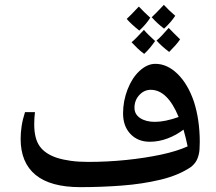

<svg xmlns="http://www.w3.org/2000/svg" viewBox="-20 -911 888 791"><path d="M311 -140Q188 -140 126.5 -190.5Q65 -241 65 -339Q65 -363 69 -390.5Q73 -418 83 -449H124Q121 -424 121 -399Q121 -340 143.5 -308.5Q166 -277 214 -261Q239 -253 271 -248.5Q303 -244 343 -244Q423 -244 500.5 -252Q578 -260 643.5 -274Q709 -288 753 -308Q746 -342 736 -377Q706 -354 670 -340.5Q634 -327 597 -327Q548 -327 517.5 -359Q487 -391 487 -444Q487 -495 505.5 -542.5Q524 -590 554 -618Q586 -648 620 -648Q669 -648 711.5 -606.5Q754 -565 779 -492Q803 -417 803 -326Q803 -314 802 -296Q801 -278 794 -259Q787 -240 768 -224Q717 -189 642.5 -171Q568 -153 482.5 -146.5Q397 -140 311 -140ZM618 -409Q660 -409 716 -429Q670 -541 601 -541Q574 -541 554 -519.5Q534 -498 534 -467Q534 -440 557.5 -424.5Q581 -409 618 -409ZM656 -793Q628 -814 605 -840Q612 -846 624.5 -859Q637 -872 655 -891Q664 -881 676 -869.5Q688 -858 702 -846Q685 -820 656 -793ZM554 -785Q521 -811 502 -833Q508 -838 520.5 -851Q533 -864 552 -884Q560 -875 574 -861.5Q588 -848 599 -838Q583 -812 554 -785ZM677 -697Q644 -722 625 -744Q636 -753 648.5 -766.5Q661 -780 675 -796Q686 -784 698 -772.5Q710 -761 722 -749Q714 -737 702.5 -724Q691 -711 677 -697ZM574 -689Q559 -700 546.5 -712Q534 -724 522 -737Q531 -744 543.5 -757Q556 -770 573 -788Q582 -777 594 -765.5Q606 -754 619 -742Q610 -729 599 -715.5Q588 -702 574 -689Z"/></svg>

Font: Noto Naskh Arabic UI Semi
Style: Bold
Weight: 700
Designer: Monotype Design Team, David Williams, Mohamad Dakak and Nizar Qandah
Foundry: Monotype Imaging Inc.
Version: Version 2.014; ttfautohint (v1.8.4.7-5d5b)